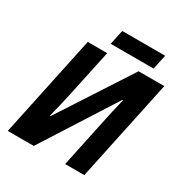

<svg xmlns="http://www.w3.org/2000/svg" viewBox="-199 -1024 1111 1171"><g transform="rotate(30 356.5 -438.5)"><path d="M301 -774H603L625 -877H323ZM23 0H206L534 -514L538 -513C522 -446 509 -389 497 -331L427 0H562L713 -714H532L204 -209H199C212 -258 229 -330 240 -381L311 -714H174Z"/></g></svg>

Font: Noto Sans
Style: Bold Italic
Weight: 700
Italic angle: -12°
Designer: Monotype Design Team
Foundry: Monotype Imaging Inc.
Version: Version 2.013